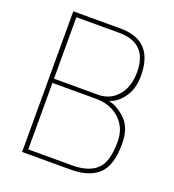

<svg xmlns="http://www.w3.org/2000/svg" viewBox="-133 -835 850 939"><g transform="rotate(20 292.0 -366.0)"><path d="M88 -732H334Q507 -732 507 -548Q507 -481 475.5 -436.5Q444 -392 402 -380Q450 -369 492 -327.5Q534 -286 534 -204Q534 -90 484.5 -45Q435 0 341 0H88ZM341 -390Q404 -390 443.5 -436Q483 -482 483 -559Q483 -710 334 -710H112V-390ZM341 -22Q424 -22 467 -61Q510 -100 510 -206Q510 -256 487.5 -292.5Q465 -329 426.5 -348.5Q388 -368 341 -368H112V-22Z"/></g></svg>

Font: Exo Thin
Style: Regular
Weight: 250
Designer: Natanael Gama
Foundry: Natanael Gama
Version: Version 1.500; ttfautohint (v1.6)